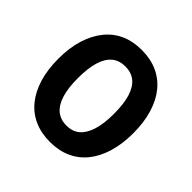

<svg xmlns="http://www.w3.org/2000/svg" viewBox="-181 -889 1073 1073"><g transform="rotate(45 355.0 -352.5)"><path d="M355 11Q286 11 231.5 -13Q177 -37 138.5 -84Q100 -131 79.5 -198.5Q59 -266 59 -352Q59 -438 80 -505.5Q101 -573 139.5 -620.5Q178 -668 232 -692Q286 -716 355 -716Q424 -716 478.5 -691.5Q533 -667 571 -620.5Q609 -574 629.5 -506.5Q650 -439 650 -353Q650 -268 629.5 -200Q609 -132 571 -85Q533 -38 478.5 -13.5Q424 11 355 11ZM355 -119Q403 -119 433.5 -145Q464 -171 480.5 -223Q497 -275 497 -353Q497 -432 481 -483.5Q465 -535 433.5 -560.5Q402 -586 355 -586Q308 -586 276.5 -560.5Q245 -535 229 -483Q213 -431 213 -352Q213 -274 229 -222.5Q245 -171 276.5 -145Q308 -119 355 -119Z"/></g></svg>

Font: Nunito Sans 7pt Condensed ExtraBold
Style: Regular
Weight: 800
Width: 3
Designer: Vernon Adams
Foundry: Vernon Adams
Version: Version 3.101;gftools[0.9.27]